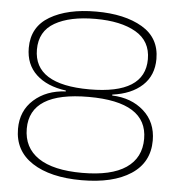

<svg xmlns="http://www.w3.org/2000/svg" viewBox="-53 -778 773 836"><g transform="rotate(5 334.0 -360.5)"><path d="M39 -191Q39 -270 93.5 -318.5Q148 -367 232 -371V-375Q149 -386 102 -430Q55 -474 55 -546Q55 -638 132 -683.5Q209 -729 334 -729Q459 -729 536 -683.5Q613 -638 613 -546Q613 -474 565.5 -430Q518 -386 435 -375V-371Q519 -368 573.5 -319.5Q628 -271 628 -191Q628 -95 549.5 -43.5Q471 8 334 8Q197 8 118 -43.5Q39 -95 39 -191ZM334 -389Q576 -389 576 -542Q576 -621 510.5 -659Q445 -697 334 -697Q222 -697 156.5 -659.5Q91 -622 91 -542Q91 -389 334 -389ZM590 -195Q590 -356 334 -356Q77 -356 77 -195Q77 -112 142 -68Q207 -24 334 -24Q461 -24 525.5 -68Q590 -112 590 -195Z"/></g></svg>

Font: Mona Sans Expanded ExtraLight
Style: Regular
Weight: 200
Width: 7
Designer: Deni Anggara
Foundry: GitHub
Version: Version 1.001;gftools[0.9.33]